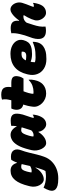

<svg xmlns="http://www.w3.org/2000/svg" viewBox="998 -1797 957 3087"><g transform="rotate(-90 1476.5 -253.5)"><path d="M275 -562Q329 -562 359 -533.5Q389 -505 400 -460H406Q425 -512 449 -550Q473 -556 501 -556Q577 -556 604.5 -509Q632 -462 603 -388Q582 -332 566.5 -268Q551 -204 535.5 -140Q520 -76 499 -20Q474 49 423.5 99.5Q373 150 303.5 177.5Q234 205 153 205Q76 205 36.5 193.5Q-3 182 -23 162Q-42 143 -46 117.5Q-50 92 -41 62Q-34 39 -23.5 16.5Q-13 -6 1 -30H7Q35 -15 82.5 -4Q130 7 179 7Q198 7 221 5Q244 3 270 -1Q280 -17 287 -33.5Q294 -50 302 -74.5Q310 -99 322 -138Q325 -148 328 -159L322 -160Q290 -101 238.5 -64.5Q187 -28 136 -28Q107 -28 82.5 -47Q58 -66 41.5 -97.5Q25 -129 20 -168Q15 -207 24 -246L30 -271Q65 -417 125 -489.5Q185 -562 275 -562ZM247 -227Q256 -223 272 -223Q311 -223 351 -248Q358 -280 365.5 -313.5Q373 -347 382 -383Q364 -391 337 -391Q323 -391 310 -385Q297 -379 285.5 -360.5Q274 -342 263 -303L261 -296Q256 -277 252.5 -259.5Q249 -242 247 -227Z M853 -562Q896 -562 931 -534.5Q966 -507 985 -465H991Q999 -515 996 -551Q1014 -555 1036 -557.5Q1058 -560 1083 -560Q1160 -560 1182.5 -515Q1205 -470 1178 -366Q1169 -333 1152.5 -289Q1136 -245 1122 -192Q1132 -190 1139 -190Q1156 -190 1171 -205H1177Q1177 -194 1174.5 -174Q1172 -154 1166 -133Q1157 -99 1141.5 -70.5Q1126 -42 1110 -26Q1089 -6 1066.5 2.5Q1044 11 1020 11Q993 11 967 -6.5Q941 -24 923 -52Q905 -80 902 -113H896Q862 -57 815 -23.5Q768 10 719 10Q690 10 665 -11.5Q640 -33 623.5 -68Q607 -103 602 -143.5Q597 -184 606 -223L615 -260Q645 -381 683.5 -446Q722 -511 765.5 -536.5Q809 -562 853 -562ZM825 -196Q834 -192 850 -192Q866 -192 888 -201.5Q910 -211 925 -230Q937 -271 950 -309.5Q963 -348 973 -383Q956 -391 924 -391Q910 -391 896 -382.5Q882 -374 868.5 -348Q855 -322 839 -268L837 -261Q826 -223 825 -196Z M1276 -550H1408Q1416 -577 1419 -602Q1424 -628 1423.5 -653.5Q1423 -679 1418 -700Q1457 -712 1496 -712Q1577 -712 1604 -672Q1631 -632 1619 -550H1690Q1761 -550 1783 -519Q1805 -488 1790 -425Q1786 -406 1776.5 -386Q1767 -366 1757 -354H1552Q1544 -333 1537 -312.5Q1530 -292 1524 -271Q1517 -243 1514 -225.5Q1511 -208 1512 -196Q1517 -195 1524 -194Q1531 -193 1544 -193Q1591 -193 1640.5 -210Q1690 -227 1733 -270H1739Q1741 -247 1739 -222Q1737 -197 1732 -177Q1722 -131 1706.5 -100.5Q1691 -70 1667 -46Q1641 -20 1603 -5Q1565 10 1515 10Q1472 10 1432 -7Q1392 -24 1362 -53.5Q1332 -83 1316 -120.5Q1300 -158 1304 -199Q1309 -245 1318 -284Q1327 -323 1339 -358Q1284 -370 1265.5 -412.5Q1247 -455 1260 -508Q1264 -522 1267.5 -531Q1271 -540 1276 -550Z M2155 -564Q2229 -564 2283.5 -536.5Q2338 -509 2363.5 -462Q2389 -415 2375 -358L2374 -354Q2363 -310 2339 -279.5Q2315 -249 2270 -233Q2225 -217 2152 -217Q2113 -217 2082.5 -223Q2052 -229 2032 -238H2027Q2023 -221 2021 -204Q2019 -187 2020 -170Q2053 -160 2095 -160Q2144 -160 2184 -163.5Q2224 -167 2261.5 -177Q2299 -187 2342 -205H2348Q2348 -186 2346 -168.5Q2344 -151 2339 -132Q2331 -101 2316 -79Q2301 -57 2280 -40Q2249 -15 2199.5 -0.5Q2150 14 2070 14Q1979 14 1916.5 -26Q1854 -66 1829 -133.5Q1804 -201 1823 -281L1827 -298Q1858 -429 1941.5 -496.5Q2025 -564 2155 -564ZM2147 -386Q2079 -386 2049 -316Q2070 -313 2088 -311.5Q2106 -310 2123 -310Q2175 -310 2187 -347Q2189 -357 2189.5 -366Q2190 -375 2190 -382Q2173 -386 2147 -386Z M2485 -550Q2505 -555 2525.5 -557.5Q2546 -560 2567 -560Q2636 -560 2664.5 -527.5Q2693 -495 2685 -426L2691 -424Q2716 -461 2747 -493Q2778 -525 2809.5 -544.5Q2841 -564 2867 -564Q2905 -564 2934 -536Q2963 -508 2975 -464.5Q2987 -421 2974 -375Q2965 -341 2951.5 -308Q2938 -275 2930 -253Q2924 -239 2917.5 -220.5Q2911 -202 2908 -192Q2911 -191 2916.5 -189.5Q2922 -188 2929 -188Q2939 -188 2950 -191Q2961 -194 2968 -201H2974Q2973 -177 2965 -145Q2955 -102 2941.5 -75Q2928 -48 2911 -31Q2894 -14 2869.5 -3Q2845 8 2814 8Q2778 8 2747.5 -19Q2717 -46 2701.5 -86.5Q2686 -127 2694 -169Q2699 -192 2711.5 -223.5Q2724 -255 2741.5 -288.5Q2759 -322 2778 -351Q2766 -356 2755 -356Q2693 -356 2655 -304Q2636 -244 2620 -195.5Q2604 -147 2596 -100.5Q2588 -54 2593 0Q2558 7 2525 7Q2370 7 2397 -162Q2403 -202 2428 -265.5Q2453 -329 2472 -411Q2491 -494 2485 -550Z"/></g></svg>

Font: Recursive Mn Csl St XBk
Style: Italic
Weight: 1000
Italic angle: -15°
Monospace: yes
Version: Version 1.079;hotconv 1.0.112;makeotfexe 2.5.65598; ttfautoh